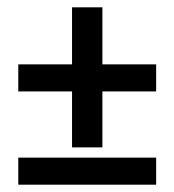

<svg xmlns="http://www.w3.org/2000/svg" viewBox="-20 -553 477 525"><path d="M177 -150V-303H30V-377H177V-533H260V-377H407V-303H260V-150ZM30 -48V-122H407V-48Z"/></svg>

Font: Cuprum Medium
Style: Regular
Weight: 500
Designer: Jovanny Lemonad
Foundry: Jovanny Lemonad
Version: Version 3.000